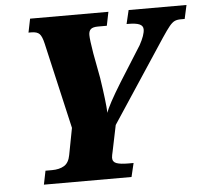

<svg xmlns="http://www.w3.org/2000/svg" viewBox="-51 -768 884 823"><g transform="rotate(-5 390.5 -357.0)"><path d="M117 -59H145Q177 -59 197.5 -71.5Q218 -84 224 -117L246 -232L161 -602Q154 -633 143.5 -644Q133 -655 108 -655H96L108 -714H445L433 -655H395Q373 -655 364 -647Q355 -639 355 -622Q355 -602 365 -542L385 -435Q401 -330 403 -283Q413 -315 471 -409L566 -560Q589 -602 589 -626Q589 -641 574 -648Q559 -655 525 -655H518L532 -714H781L768 -655H751Q735 -655 724.5 -650Q714 -645 702 -630.5Q690 -616 668 -583L434 -228L411 -117Q409 -108 407.5 -101Q406 -94 406 -89Q406 -71 423 -65Q440 -59 473 -59H496L482 0H105Z"/></g></svg>

Font: Noto Serif NarrowBlack
Style: Italic
Weight: 900
Width: 4
Italic angle: -12°
Designer: Monotype Design Team
Foundry: Monotype Imaging Inc.
Version: Version 1.001